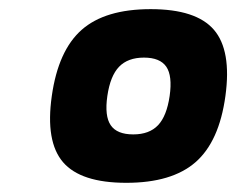

<svg xmlns="http://www.w3.org/2000/svg" viewBox="-20 -730 517 420"><path d="M117.9 -375.2Q79.1 -420.4 93.3 -520Q107.4 -619.6 158.7 -664.8Q210 -710 309.6 -710Q409.2 -710 448 -664.8Q486.8 -619.6 473.1 -520Q459.5 -420.4 407.7 -375.2Q356 -330.1 256.3 -330.1Q156.7 -330.1 117.9 -375.2ZM271.5 -436Q306.6 -436 325.7 -456.1Q344.7 -476.1 351.1 -520Q357.4 -564 343.8 -584Q330.1 -604 294.9 -604Q259.8 -604 240.5 -584Q221.2 -564 214.8 -520Q208.5 -476.1 222.2 -456.1Q235.8 -436 271.5 -436Z"/></svg>

Font: Fivo Sans Black
Style: Regular
Weight: 900
Designer: Alexander Slobzheninov
Foundry: Alexander Slobzheninov
Version: 1.0